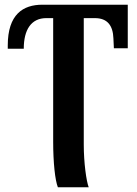

<svg xmlns="http://www.w3.org/2000/svg" viewBox="-20 -556 584 816"><path d="M226 240H357C347 214 336 136 336 58V-479H383C437 -479 460 -447 462 -393L464 -351H523V-536H160C78 -536 13 -495 13 -363V-349H81C81 -429 112 -479 177 -479H206V46C206 135 214 210 226 240Z"/></svg>

Font: Noto Serif SemiBold
Style: Regular
Weight: 600
Designer: Monotype Design Team
Foundry: Monotype Imaging Inc.
Version: Version 2.013